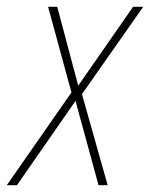

<svg xmlns="http://www.w3.org/2000/svg" viewBox="-60 -547 443 567"><path d="M-40 0H-10L163 -249L231 0H258L182 -269L363 -527H333L171 -294L109 -527H82L151 -274Z"/></svg>

Font: Noto Sans Condensed Thin
Style: Italic
Weight: 100
Width: 3
Italic angle: -12°
Designer: Monotype Design Team
Foundry: Monotype Imaging Inc.
Version: Version 2.013